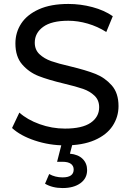

<svg xmlns="http://www.w3.org/2000/svg" viewBox="-20 -728 661 972"><path d="M41 -80 78 -158Q118 -122 180.5 -99.5Q243 -77 309 -77Q396 -77 439 -106.5Q482 -136 482 -185Q482 -221 458.5 -243.5Q435 -266 400.5 -278Q366 -290 303 -305Q224 -324 175.5 -343Q127 -362 92.5 -401.5Q58 -441 58 -508Q58 -564 87.5 -609Q117 -654 177 -681Q237 -708 326 -708Q388 -708 448 -692Q508 -676 551 -646L518 -566Q474 -594 424 -608.5Q374 -623 326 -623Q241 -623 198.5 -592Q156 -561 156 -512Q156 -476 180 -453.5Q204 -431 239.5 -418.5Q275 -406 336 -392Q415 -373 463 -354Q511 -335 545.5 -296Q580 -257 580 -191Q580 -136 550 -90.5Q520 -45 459 -18.5Q398 8 309 8Q230 8 156.5 -16.5Q83 -41 41 -80ZM208 202 229 153Q259 170 297 170Q353 170 353 130Q353 112 339 101.5Q325 91 296 91H269L294 -7H349L334 50Q376 54 398.5 76.5Q421 99 421 133Q421 175 387 199.5Q353 224 297 224Q245 224 208 202Z"/></svg>

Font: Idrija
Style: Regular
Weight: 500
Designer: Julieta Ulanovsky
Foundry: Julieta Ulanovsky
Version: Version 7.200